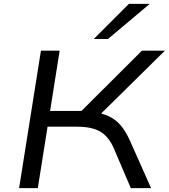

<svg xmlns="http://www.w3.org/2000/svg" viewBox="-20 -965 866 985"><path d="M78 0 190 -705H286L237 -396H419L381 -379L708 -705H826L478 -362L448 -391Q502 -386 538.5 -368.5Q575 -351 600 -321Q625 -291 645 -247L755 0H651L563 -206Q537 -265 494 -290Q451 -315 376 -315H224L174 0ZM461 -765 641 -945H748L534 -765Z"/></svg>

Font: Nunito Sans 10pt Expanded
Style: Italic
Weight: 400
Width: 7
Italic angle: -9°
Designer: Vernon Adams
Foundry: Vernon Adams
Version: Version 3.101;gftools[0.9.27]